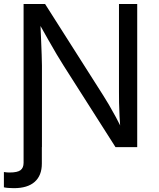

<svg xmlns="http://www.w3.org/2000/svg" viewBox="-32 -748 806 976"><path d="M-12.2 204.1V126.5Q-3.9 127.9 3.7 128.4Q11.2 128.9 16.6 128.9Q57.1 128.9 72.5 116.9Q87.9 105 87.9 79.6V-62.5H180.7V83.5Q180.7 144 144.5 176.3Q108.4 208.5 38.6 208.5Q22.9 208.5 9 207.3Q-4.9 206.1 -12.2 204.1ZM87.9 0V-727.5H197.3L493.2 -262.2Q504.9 -244.1 521.5 -215.8Q538.1 -187.5 557.4 -151.9Q576.7 -116.2 595.2 -75.7H582Q577.6 -117.7 575.7 -156Q573.7 -194.3 573.2 -226.6Q572.8 -258.8 572.8 -281.2V-727.5H665.5V0H555.2L291.5 -414.1Q273.4 -442.9 255.1 -473.4Q236.8 -503.9 213.4 -545.7Q189.9 -587.4 155.3 -648.9H172.4Q174.8 -594.7 176.8 -548.8Q178.7 -502.9 179.9 -468.8Q181.2 -434.6 181.2 -415V0Z"/></svg>

Font: Adwaita Sans
Style: Regular
Weight: 400
Designer: Rasmus Andersson
Foundry: rsms
Version: Version 4.001;git-9221beed3